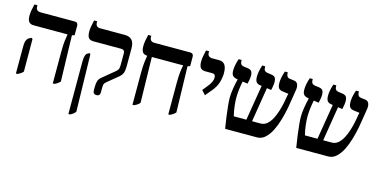

<svg xmlns="http://www.w3.org/2000/svg" viewBox="-83 -1081 3449 1755"><g transform="rotate(15 1641.0 -203.5)"><path d="M412 7V-289Q412 -359 417 -397.5Q422 -436 426 -458V-461H107Q75 -461 60.5 -478.5Q46 -496 46 -536Q46 -561 50 -585Q54 -609 63 -647H92V-634Q92 -592 137 -592H460Q491 -592 491 -558V-471L467 -463L479 -29Q458 -6 427 7ZM63 7V-252Q63 -289 72.5 -309Q82 -329 97 -336L120 -346L128 -336L129 -29Q118 -17 106.5 -9Q95 -1 78 7Z M825 7Q791 7 791 -29V-63Q791 -95 798 -117.5Q805 -140 826 -157L940 -251Q957 -265 962.5 -277.5Q968 -290 968 -321V-428Q968 -461 933 -461H672Q639 -461 625 -479Q611 -497 611 -539Q611 -561 615 -584Q619 -607 628 -647H657V-637Q657 -592 700 -592H933Q977 -592 1000.5 -568Q1024 -544 1024 -489V-325Q1024 -281 1016 -258Q1008 -235 986 -216L880 -129Q864 -116 861 -102Q858 -88 858 -65V-29Q858 7 825 7ZM622 240V-254Q622 -292 628.5 -312Q635 -332 650 -340L667 -348L675 -338L687 202Q675 216 663.5 224.5Q652 233 637 240Z M1166 7V-288Q1166 -358 1171 -397.5Q1176 -437 1180 -459V-461Q1150 -462 1136.5 -479.5Q1123 -497 1123 -537Q1123 -561 1127 -585Q1131 -609 1140 -647H1169V-637Q1169 -592 1214 -592H1553Q1584 -592 1584 -558V-471L1561 -463L1572 -29Q1551 -6 1520 7H1505V-289Q1505 -358 1510 -397Q1515 -436 1520 -458V-461H1224L1233 -29Q1212 -6 1181 7Z M1783 -249 1747 -289 1781 -331Q1808 -363 1817.5 -385.5Q1827 -408 1827 -428Q1827 -443 1820 -452Q1813 -461 1794 -461H1731Q1699 -461 1684.5 -478.5Q1670 -496 1670 -538Q1670 -561 1674 -583.5Q1678 -606 1687 -647H1716V-636Q1716 -592 1761 -592H1828Q1899 -592 1899 -488Q1899 -446 1885 -400Q1871 -354 1837 -313Z M2041 0Q2032 -53 2024.5 -108.5Q2017 -164 2012.5 -211Q2008 -258 2008 -286Q2008 -324 2016 -374Q2024 -424 2035 -466L2024 -468Q1997 -474 1985.5 -488Q1974 -502 1974 -536Q1974 -558 1979 -585.5Q1984 -613 1996 -647H2024V-637Q2024 -599 2059 -594L2097 -589Q2126 -585 2135 -569.5Q2144 -554 2144 -531Q2144 -511 2140 -490.5Q2136 -470 2132 -452L2084 -459Q2076 -421 2071 -379.5Q2066 -338 2066 -301Q2066 -267 2071 -223.5Q2076 -180 2088 -131H2207L2262 -466L2249 -467Q2221 -471 2209.5 -487Q2198 -503 2198 -536Q2198 -559 2203 -586.5Q2208 -614 2219 -647H2247V-637Q2247 -599 2283 -594L2320 -589Q2348 -585 2357.5 -570Q2367 -555 2367 -531Q2367 -511 2363.5 -490Q2360 -469 2356 -452L2314 -458L2261 -131H2341Q2376 -131 2402 -153.5Q2428 -176 2446.5 -211.5Q2465 -247 2478 -288.5Q2491 -330 2499 -369Q2507 -408 2511 -436L2516 -459L2463 -466Q2433 -470 2422 -485.5Q2411 -501 2411 -536Q2411 -557 2415.5 -582Q2420 -607 2433 -647H2461V-637Q2461 -622 2468.5 -609.5Q2476 -597 2495 -595L2533 -590Q2560 -587 2569.5 -567Q2579 -547 2576 -519L2561 -423Q2556 -385 2545.5 -330.5Q2535 -276 2518.5 -218.5Q2502 -161 2477.5 -111.5Q2453 -62 2419.5 -31Q2386 0 2343 0Z M2714 0Q2705 -53 2697.5 -108.5Q2690 -164 2685.5 -211Q2681 -258 2681 -286Q2681 -324 2689 -374Q2697 -424 2708 -466L2697 -468Q2670 -474 2658.5 -488Q2647 -502 2647 -536Q2647 -558 2652 -585.5Q2657 -613 2669 -647H2697V-637Q2697 -599 2732 -594L2770 -589Q2799 -585 2808 -569.5Q2817 -554 2817 -531Q2817 -511 2813 -490.5Q2809 -470 2805 -452L2757 -459Q2749 -421 2744 -379.5Q2739 -338 2739 -301Q2739 -267 2744 -223.5Q2749 -180 2761 -131H2880L2935 -466L2922 -467Q2894 -471 2882.5 -487Q2871 -503 2871 -536Q2871 -559 2876 -586.5Q2881 -614 2892 -647H2920V-637Q2920 -599 2956 -594L2993 -589Q3021 -585 3030.5 -570Q3040 -555 3040 -531Q3040 -511 3036.5 -490Q3033 -469 3029 -452L2987 -458L2934 -131H3014Q3049 -131 3075 -153.5Q3101 -176 3119.5 -211.5Q3138 -247 3151 -288.5Q3164 -330 3172 -369Q3180 -408 3184 -436L3189 -459L3136 -466Q3106 -470 3095 -485.5Q3084 -501 3084 -536Q3084 -557 3088.5 -582Q3093 -607 3106 -647H3134V-637Q3134 -622 3141.5 -609.5Q3149 -597 3168 -595L3206 -590Q3233 -587 3242.5 -567Q3252 -547 3249 -519L3234 -423Q3229 -385 3218.5 -330.5Q3208 -276 3191.5 -218.5Q3175 -161 3150.5 -111.5Q3126 -62 3092.5 -31Q3059 0 3016 0Z"/></g></svg>

Font: Noto Serif Hebrew SemiCondensed SemiBold
Style: Regular
Weight: 600
Width: 4
Designer: Monotype Design Team
Foundry: Monotype Imaging Inc.
Version: Version 2.004; ttfautohint (v1.8.4.7-5d5b)